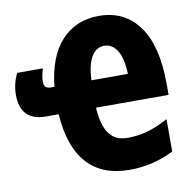

<svg xmlns="http://www.w3.org/2000/svg" viewBox="-86 -807 906 899"><g transform="rotate(-10 366.5 -357.5)"><path d="M440.9 -725.1Q563.5 -725.1 631.3 -631.1Q699.2 -537.1 699.2 -356V-304.2H354Q356.4 -256.8 368.4 -219.5Q380.4 -182.1 406.5 -160.6Q432.6 -139.2 478 -139.2Q521.5 -139.2 566.4 -150.9Q611.3 -162.6 669.9 -193.8V-40Q619.6 -14.6 566.9 -2.4Q514.2 9.8 459 9.8Q328.1 9.8 257.3 -70.1Q186.5 -149.9 176.8 -304.2H116.2Q-4.9 -304.2 -4.9 -428.2Q-4.9 -480.5 19 -528.8H141.1Q129.9 -493.7 129.9 -469.2Q129.9 -451.2 137 -442.6Q144 -434.1 164.1 -434.1H179.2Q194.3 -576.7 263.2 -650.9Q332 -725.1 440.9 -725.1ZM441.9 -583Q403.8 -583 381.3 -546.1Q358.9 -509.3 355 -434.1H528.8Q525.9 -509.3 502.7 -546.1Q479.5 -583 441.9 -583Z"/></g></svg>

Font: Open Sans Condensed ExtraBold
Style: Regular
Weight: 800
Width: 3
Designer: Monotype Design Team
Foundry: Monotype Imaging Inc.
Version: Version 3.000; ttfautohint (v1.8.4)